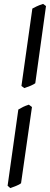

<svg xmlns="http://www.w3.org/2000/svg" viewBox="-20 -801 256 985"><path d="M88 139 144 -252 128 -264C103 -256 91 -249 74 -239L19 152L33 164C37 163 42 161 46 159L62 153C71 149 81 145 88 139ZM161 -374 216 -770 201 -781C190 -777 177 -774 146 -757L90 -360L105 -349C111 -351 111 -351 118 -354C127 -356 154 -368 161 -374Z"/></svg>

Font: Temporarium
Style: Italic
Weight: 400
Italic angle: -7°
Version: Version 1.1